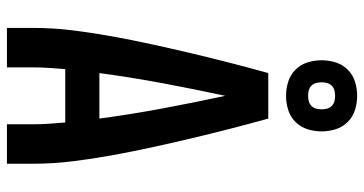

<svg xmlns="http://www.w3.org/2000/svg" viewBox="-262 -762 1025 540"><g transform="rotate(90 250.0 -492.5)"><path d="M59 0V-74Q59 -130 66 -186Q73 -242 83 -297Q93 -352 105 -407Q117 -462 130 -517Q143 -572 157 -626.5Q171 -681 186 -735H314Q329 -681 343 -626.5Q357 -572 370 -517Q383 -462 395 -407Q407 -352 417 -297Q427 -242 434 -186Q441 -130 441 -74V0H330V-74Q330 -96 328.5 -118.5Q327 -141 325 -164H175Q173 -141 171.5 -118.5Q170 -96 170 -74V0ZM186 -260H314Q302 -349 285.5 -437.5Q269 -526 250 -614Q231 -526 214.5 -437.5Q198 -349 186 -260ZM250 -785Q230 -785 210.5 -791Q191 -797 176.5 -811.5Q162 -826 156 -845.5Q150 -865 150 -885Q150 -905 156 -924.5Q162 -944 176.5 -958.5Q191 -973 210.5 -979Q230 -985 250 -985Q270 -985 289.5 -979Q309 -973 323.5 -958.5Q338 -944 344 -924.5Q350 -905 350 -885Q350 -865 344 -845.5Q338 -826 323.5 -811.5Q309 -797 289.5 -791Q270 -785 250 -785ZM250 -847Q258 -847 265.5 -849Q273 -851 278.5 -856.5Q284 -862 286 -869.5Q288 -877 288 -885Q288 -893 286 -900.5Q284 -908 278.5 -913.5Q273 -919 265.5 -921Q258 -923 250 -923Q242 -923 234.5 -921Q227 -919 221.5 -913.5Q216 -908 214 -900.5Q212 -893 212 -885Q212 -877 214 -869.5Q216 -862 221.5 -856.5Q227 -851 234.5 -849Q242 -847 250 -847Z"/></g></svg>

Font: Zed Mono
Style: Bold
Weight: 700
Monospace: yes
Designer: Belleve Invis
Foundry: Belleve Invis
Version: Version 1.0.0; ttfautohint (v1.8.4)